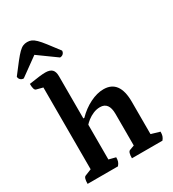

<svg xmlns="http://www.w3.org/2000/svg" viewBox="-242 -1077 1080 1198"><g transform="rotate(-30 298.5 -477.5)"><path d="M29.8 0Q29.8 -45.5 45.8 -50.9L102.8 -73.9L91.8 -56.9V-671.3L103.4 -655.8L45.3 -670.9Q29.8 -674.8 29.8 -720.3Q77.3 -727.6 103.8 -730.8Q130.3 -734 147.2 -734Q180.9 -734 196 -719.2Q211.1 -704.4 211.1 -671.3V-358.3L203.8 -367H218.3Q261.4 -411.2 312.5 -436.6Q363.6 -462 409.9 -462Q525 -462 525 -305.5V-61.9L514 -76.3L587 -54.6Q587 -36.4 583.3 -24.6Q579.6 -12.9 569.2 0H349.3Q349.3 -45.5 365.3 -50.9L409 -67.2L399 -50.2V-291.3Q399 -376.2 335.6 -376.2Q310.3 -376.2 286.5 -366.1Q262.8 -356 244.4 -341.6Q226 -327.2 215.3 -314.3L218.3 -326.5V-55.7L206.3 -70.1L267.5 -54.6Q267.5 -36.4 263.5 -24.6Q259.6 -12.9 248.6 0ZM145.3 -955.2Q162.2 -955.2 175.9 -949.1Q189.7 -943 206.5 -926.7Q223.2 -910.4 246.9 -879.8Q270.7 -849.2 307.9 -799.9Q307.9 -786.8 299 -777.9Q290.1 -768.9 275.5 -768.9L132.4 -872.3H157.1L14 -768.9Q-0.1 -768.9 -9.2 -777.9Q-18.4 -786.8 -18.4 -799.9Q18.8 -849.2 43.1 -879.8Q67.3 -910.4 83.8 -926.7Q100.3 -943 114.4 -949.1Q128.5 -955.2 145.3 -955.2Z"/></g></svg>

Font: Petrona
Style: Regular
Weight: 400
Designer: Ringo R. Seeber
Foundry: Ringo R. Seeber
Version: Version 2.001; ttfautohint (v1.8.3)